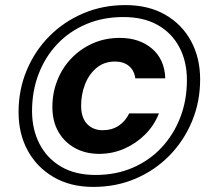

<svg xmlns="http://www.w3.org/2000/svg" viewBox="-20 -729 822 755"><path d="M347 6Q257 6 191 -32.5Q125 -71 89 -137Q53 -203 53 -288Q53 -376 85 -452.5Q117 -529 174 -586.5Q231 -644 307.5 -676.5Q384 -709 473 -709Q564 -709 630 -671Q696 -633 731.5 -567Q767 -501 767 -417Q767 -329 735 -252Q703 -175 646 -117Q589 -59 513 -26.5Q437 6 347 6ZM370 -124Q316 -124 274.5 -147Q233 -170 209.5 -211Q186 -252 186 -308Q186 -365 206 -414.5Q226 -464 262 -501Q298 -538 346 -559Q394 -580 451 -580Q528 -580 577.5 -538Q627 -496 630 -421H512Q508 -452 487 -469.5Q466 -487 432 -487Q389 -487 359 -461.5Q329 -436 314 -396.5Q299 -357 299 -314Q299 -266 322.5 -241.5Q346 -217 384 -217Q420 -217 446.5 -234.5Q473 -252 488 -283H605Q586 -235 550 -199.5Q514 -164 468 -144Q422 -124 370 -124ZM356 -41Q436 -41 502 -69.5Q568 -98 615.5 -149Q663 -200 689 -267.5Q715 -335 715 -414Q715 -487 685.5 -543Q656 -599 600.5 -630.5Q545 -662 465 -662Q385 -662 319 -634Q253 -606 205.5 -556Q158 -506 132 -438.5Q106 -371 106 -292Q106 -220 135.5 -163Q165 -106 220.5 -73.5Q276 -41 356 -41Z"/></svg>

Font: DM Sans 36pt
Style: Bold Italic
Weight: 700
Italic angle: -10°
Designer: Colophon Foundry, Jonny Pinhorn
Foundry: Colophon Foundry
Version: Version 4.004;gftools[0.9.30]